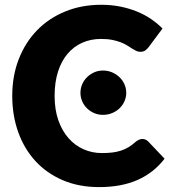

<svg xmlns="http://www.w3.org/2000/svg" viewBox="-20 -756 696 784"><path d="M561.5 -188.5Q567.5 -188.5 573.5 -186.2Q579.5 -184 585 -178.5L652 -108Q608 -50.5 541.8 -21.2Q475.5 8 385 8Q302 8 236.2 -20.2Q170.5 -48.5 124.8 -98.2Q79 -148 54.5 -216.2Q30 -284.5 30 -364.5Q30 -446 56.5 -514.2Q83 -582.5 131 -632Q179 -681.5 246 -709Q313 -736.5 393.5 -736.5Q434.5 -736.5 470.8 -729.2Q507 -722 538.5 -709.2Q570 -696.5 596.5 -678.5Q623 -660.5 643.5 -639.5L586.5 -563Q581 -556 573.5 -550.2Q566 -544.5 552.5 -544.5Q543.5 -544.5 535.5 -548.5Q527.5 -552.5 518.5 -558.2Q509.5 -564 498.8 -570.8Q488 -577.5 473.2 -583.2Q458.5 -589 438.8 -593Q419 -597 392.5 -597Q350.5 -597 315.8 -581.5Q281 -566 255.8 -536.2Q230.5 -506.5 216.8 -463.2Q203 -420 203 -364.5Q203 -308.5 218.2 -265Q233.5 -221.5 259.8 -191.8Q286 -162 321 -146.5Q356 -131 396 -131Q419 -131 438 -133.2Q457 -135.5 473.5 -140.8Q490 -146 504.5 -154.8Q519 -163.5 534 -177Q540 -182 547 -185.2Q554 -188.5 561.5 -188.5ZM495.5 -377Q495.5 -358.5 488 -342Q480.5 -325.5 467.5 -313.2Q454.5 -301 437.2 -294Q420 -287 400.5 -287Q381.5 -287 365 -294Q348.5 -301 335.8 -313.2Q323 -325.5 315.8 -342Q308.5 -358.5 308.5 -377Q308.5 -395.5 315.8 -412.2Q323 -429 335.8 -441.2Q348.5 -453.5 365 -460.8Q381.5 -468 400.5 -468Q420 -468 437.2 -460.8Q454.5 -453.5 467.5 -441.2Q480.5 -429 488 -412.2Q495.5 -395.5 495.5 -377Z"/></svg>

Font: Lato ExtraBold
Style: Regular
Weight: 800
Designer: Lukasz Dziedzic with Adam Twardoch and Botio Nikoltchev
Foundry: tyPoland Lukasz Dziedzic
Version: Version 2.015; 2015-08-06; http://www.latofonts.com/